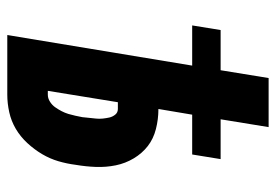

<svg xmlns="http://www.w3.org/2000/svg" viewBox="-138 -638 775 540"><g transform="rotate(90 250.0 -367.5)"><path d="M78 0 164 -520H51L64 -600H177L199 -735H337L315 -600H427L414 -520H302L286 -425H287Q315 -425 342.5 -418Q370 -411 390.5 -395Q411 -379 425 -355.5Q439 -332 444.5 -305Q450 -278 449 -249.5Q448 -221 443 -192Q440 -168 433 -144Q426 -120 413 -98Q400 -76 382 -56.5Q364 -37 342 -24Q320 -11 295 -5.5Q270 0 246 0ZM235 -114H246Q256 -114 265.5 -120Q275 -126 281 -134.5Q287 -143 292 -152.5Q297 -162 300 -172Q303 -182 305 -191.5Q307 -201 309 -211Q310 -221 311 -230.5Q312 -240 313 -249.5Q314 -259 313 -268.5Q312 -278 310 -287Q308 -296 302 -303.5Q296 -311 286 -311H267Z"/></g></svg>

Font: Iosevka Term Curly Hv Obl
Style: Regular
Weight: 900
Italic angle: -9°
Designer: Belleve Invis
Foundry: Belleve Invis
Version: Version 32.3.0